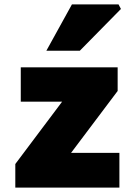

<svg xmlns="http://www.w3.org/2000/svg" viewBox="-20 -858 596 878"><path d="M50 -108 264 -393H75V-550H518V-442L305 -159H526V0H50ZM309 -838H522L533 -817L345 -626H192Z"/></svg>

Font: Nebula Sans Black
Style: Regular
Weight: 900
Designer: Paul D. Hunt for Adobe (as Source Sans)
Foundry: Nebula Entertainment & Broadcasting LLC
Version: Version 1.010